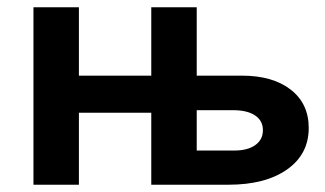

<svg xmlns="http://www.w3.org/2000/svg" viewBox="-20 -508 894 528"><path d="M72 0V-488H197V-300H396V-488H521V-300H645Q730 -300 779.5 -261.5Q829 -223 829 -156Q829 -84 769.5 -42Q710 0 608 0H396V-198H197V0ZM621 -205H521V-94H624Q661 -94 682 -109Q703 -124 703 -150Q703 -176 681.5 -190.5Q660 -205 621 -205Z"/></svg>

Font: Cantarell
Style: Bold
Weight: 700
Designer: Dave Crossland, Nikolaus Waxweiler, Florian Fecher, Jacques Le Bailly, Eben Sorkin, Alexei Vanyashin, Alexios Zavras, Em
Version: Version 0.303